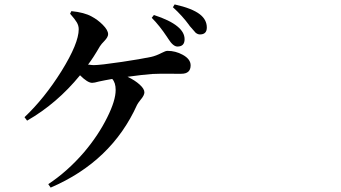

<svg xmlns="http://www.w3.org/2000/svg" viewBox="-20 -811 1540 868"><path d="M209 37.1 198.2 21.5Q285.2 -36.1 359.4 -122.1Q424.8 -199.2 464.8 -280.3Q502.9 -356.4 502.9 -404.3Q502.9 -437.5 487.3 -454.1L455.1 -448.2Q444.3 -446.3 426.8 -442.4Q406.2 -436.5 396.5 -436.5Q376 -436.5 341.8 -470.7Q237.3 -342.8 102.5 -265.6L90.8 -281.2Q180.7 -366.2 257.8 -489.3Q335.9 -615.2 335.9 -678.7Q335.9 -695.3 327.1 -710Q319.3 -723.6 296.9 -749L302.7 -760.7Q361.3 -754.9 394.5 -736.3Q421.9 -721.7 444.3 -699.2Q468.8 -674.8 468.8 -656.2Q468.8 -643.6 452.1 -626Q438.5 -612.3 431.6 -601.6Q402.3 -550.8 377.9 -518.6Q379.9 -518.6 382.8 -518.6Q396.5 -516.6 404.3 -516.6Q432.6 -516.6 531.2 -531.2Q616.2 -543.9 663.1 -553.7Q685.5 -558.6 711.9 -572.3Q728.5 -581.1 737.3 -581.1Q773.4 -581.1 805.7 -563.5Q841.8 -543.9 841.8 -515.6Q841.8 -477.5 799.8 -477.5Q791 -477.5 769.5 -477.5Q702.1 -478.5 668.9 -476.6Q627 -473.6 556.6 -463.9Q589.8 -448.2 611.3 -428.7Q632.8 -409.2 632.8 -393.6Q632.8 -379.9 615.2 -359.4Q603.5 -344.7 599.6 -336.9Q484.4 -81.1 209 37.1ZM782.2 -600.6Q762.7 -600.6 741.2 -634.8Q739.3 -637.7 735.4 -643.6Q701.2 -695.3 666 -730.5L675.8 -743.2Q748 -719.7 782.2 -691.4Q814.5 -665 814.5 -633.8Q814.5 -600.6 782.2 -600.6ZM883.8 -655.3Q874 -655.3 864.3 -663.1Q858.4 -668.9 844.7 -685.5Q839.8 -690.4 836.9 -694.3L835.9 -696.3Q804.7 -739.3 761.7 -778.3L769.5 -791Q848.6 -773.4 883.8 -746.1Q915 -721.7 915 -686.5Q915 -655.3 883.8 -655.3Z"/></svg>

Font: Bpmf GenRyu Min B
Style: B
Weight: 700
Foundry: But Ko
Version: Version 1.320